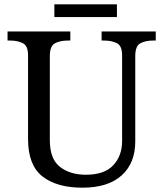

<svg xmlns="http://www.w3.org/2000/svg" viewBox="-20 -860 757 890"><path d="M362 10Q244 10 177 -42Q110 -94 110 -216V-604Q110 -648 85.5 -660Q61 -672 28 -672H15V-714H306V-672H293Q259 -672 235 -659.5Q211 -647 211 -600V-210Q211 -123 258 -86.5Q305 -50 378 -50Q464 -50 505 -94Q546 -138 546 -206V-604Q546 -648 521.5 -660Q497 -672 464 -672H451V-714H702V-672H689Q655 -672 631 -659.5Q607 -647 607 -600V-204Q607 -104 544 -47Q481 10 362 10ZM232 -781V-840H522V-781Z"/></svg>

Font: NotoSerif-Regular
Style: Regular
Weight: 400
Designer: Monotype Design Team
Foundry: Monotype Imaging Inc.
Version: Version 2.007; ttfautohint (v1.8) -l 8 -r 50 -G 200 -x 14 -D